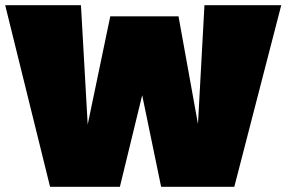

<svg xmlns="http://www.w3.org/2000/svg" viewBox="-23 -720 1104 740"><path d="M880 0H598L525 -353L439 0H170L-3 -700H289L315 -240L402 -657H665L740 -242L765 -700H1061Z"/></svg>

Font: Georama Expanded Black
Style: Regular
Weight: 900
Width: 7
Designer: Jean-Baptiste Levee
Foundry: Production Type
Version: Version 1.000